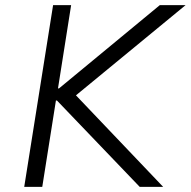

<svg xmlns="http://www.w3.org/2000/svg" viewBox="-20 -725 740 745"><path d="M74 0 186 -705H256L205 -382H209L600 -705H700L254 -338L251 -380L613 0H522L201 -335H197L144 0Z"/></svg>

Font: Nunito Sans 7pt Light
Style: Italic
Weight: 300
Italic angle: -9°
Designer: Vernon Adams
Foundry: Vernon Adams
Version: Version 3.101;gftools[0.9.27]